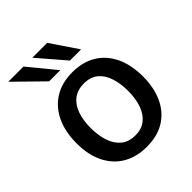

<svg xmlns="http://www.w3.org/2000/svg" viewBox="-204 -845 977 977"><g transform="rotate(-45 284.0 -356.5)"><path d="M284.5 10Q212 10 158 -21.2Q104 -52.5 74 -112Q44 -171.5 44 -256Q44 -337.5 72.5 -398.5Q101 -459.5 154.8 -493.2Q208.5 -527 285 -527Q358 -527 411.5 -495.2Q465 -463.5 494.5 -402.8Q524 -342 524 -256Q524 -177.5 496.5 -117.5Q469 -57.5 415.8 -23.8Q362.5 10 284.5 10ZM285 -72.5Q329.5 -72.5 359 -95.8Q388.5 -119 403.5 -161.2Q418.5 -203.5 418.5 -259Q418.5 -310.5 405.2 -352.8Q392 -395 362.8 -420Q333.5 -445 285 -445Q240.5 -445 210.2 -422.2Q180 -399.5 165 -357.8Q150 -316 150 -259Q150 -208.5 163.5 -166Q177 -123.5 206.8 -98Q236.5 -72.5 285 -72.5ZM168.5 -577.5 20 -723H129.5L249 -577.5ZM318 -577.5 193 -723H300L398.5 -577.5Z"/></g></svg>

Font: Public Sans Thin Medium
Style: Regular
Weight: 500
Version: Version 2.001